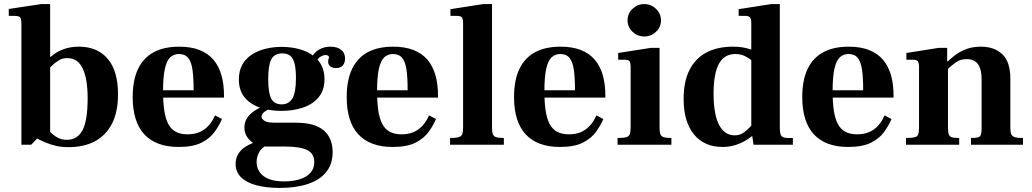

<svg xmlns="http://www.w3.org/2000/svg" viewBox="-20 -710 5063 942"><path d="M316 12Q282 12 254.5 5.5Q227 -1 203.5 -11Q180 -21 156 -33L179 -126Q189 -111 201.5 -93Q214 -75 229.5 -59.5Q245 -44 264.5 -34Q284 -24 307 -24Q360 -24 385 -71.5Q410 -119 410 -228Q410 -322 386 -373.5Q362 -425 309 -425Q286 -425 267 -413Q248 -401 232.5 -385.5Q217 -370 204 -357L207 -411Q226 -431 248.5 -446.5Q271 -462 300.5 -471.5Q330 -481 368 -481Q457 -481 508 -422Q559 -363 559 -247Q559 -161 529.5 -103.5Q500 -46 446 -17Q392 12 316 12ZM85 0V-592Q85 -617 79 -624.5Q73 -632 51 -632H23V-666L182 -690H226V-30H162L133 0ZM204 -418V-431H237V-418Z M856 11Q746 11 688.5 -50.5Q631 -112 631 -234Q631 -317 657.5 -372Q684 -427 734.5 -454Q785 -481 859 -481Q917 -481 959 -464.5Q1001 -448 1027.5 -416.5Q1054 -385 1066.5 -341Q1079 -297 1079 -240V-231H716V-267H930Q930 -328 924.5 -367Q919 -406 903.5 -425.5Q888 -445 858 -445Q833 -445 815.5 -429Q798 -413 789 -373Q780 -333 780 -262Q780 -207 786 -167.5Q792 -128 805.5 -102Q819 -76 842.5 -63.5Q866 -51 900 -51Q935 -51 960.5 -62.5Q986 -74 1004.5 -95Q1023 -116 1035 -144L1069 -126Q1056 -95 1033 -63Q1010 -31 968.5 -10Q927 11 856 11Z M1352 212Q1289 212 1240 199.5Q1191 187 1163.5 160.5Q1136 134 1136 94Q1136 52 1168 22.5Q1200 -7 1270 -23L1353 -16Q1310 -12 1285 3.5Q1260 19 1249.5 40.5Q1239 62 1239 85Q1239 127 1272.5 153.5Q1306 180 1375 180Q1417 180 1450.5 169.5Q1484 159 1503 138Q1522 117 1522 85Q1522 43 1486.5 26Q1451 9 1380 9H1279Q1254 9 1230.5 -3.5Q1207 -16 1193 -37Q1179 -58 1179 -84Q1179 -128 1218 -158.5Q1257 -189 1318 -206L1339 -189Q1329 -187 1316.5 -182Q1304 -177 1291.5 -170.5Q1279 -164 1271 -155.5Q1263 -147 1263 -138Q1263 -128 1276.5 -118Q1290 -108 1329 -108H1432Q1524 -108 1568 -70.5Q1612 -33 1612 36Q1612 95 1580.5 134Q1549 173 1491 192.5Q1433 212 1352 212ZM1360 -166Q1301 -166 1254 -182.5Q1207 -199 1179.5 -233Q1152 -267 1152 -320Q1152 -362 1168.5 -392Q1185 -422 1214.5 -441.5Q1244 -461 1282 -470.5Q1320 -480 1362 -480Q1421 -480 1468.5 -462.5Q1516 -445 1544 -410Q1572 -375 1572 -321Q1572 -267 1543 -232.5Q1514 -198 1466 -182Q1418 -166 1360 -166ZM1362 -198Q1397 -198 1414.5 -227Q1432 -256 1432 -327Q1432 -370 1425.5 -397Q1419 -424 1404.5 -436Q1390 -448 1365 -448Q1326 -448 1311 -419Q1296 -390 1296 -321Q1296 -255 1310.5 -226.5Q1325 -198 1362 -198ZM1629 -376Q1610 -376 1600 -385Q1590 -394 1590 -407Q1590 -416 1592 -421Q1594 -426 1594 -430Q1594 -433 1590 -436.5Q1586 -440 1577 -440Q1567 -440 1553.5 -432.5Q1540 -425 1528 -400L1508 -427Q1524 -456 1548.5 -468.5Q1573 -481 1601 -481Q1635 -481 1654 -465.5Q1673 -450 1673 -423Q1673 -403 1662.5 -389.5Q1652 -376 1629 -376Z M1906 11Q1796 11 1738.5 -50.5Q1681 -112 1681 -234Q1681 -317 1707.5 -372Q1734 -427 1784.5 -454Q1835 -481 1909 -481Q1967 -481 2009 -464.5Q2051 -448 2077.5 -416.5Q2104 -385 2116.5 -341Q2129 -297 2129 -240V-231H1766V-267H1980Q1980 -328 1974.5 -367Q1969 -406 1953.5 -425.5Q1938 -445 1908 -445Q1883 -445 1865.5 -429Q1848 -413 1839 -373Q1830 -333 1830 -262Q1830 -207 1836 -167.5Q1842 -128 1855.5 -102Q1869 -76 1892.5 -63.5Q1916 -51 1950 -51Q1985 -51 2010.5 -62.5Q2036 -74 2054.5 -95Q2073 -116 2085 -144L2119 -126Q2106 -95 2083 -63Q2060 -31 2018.5 -10Q1977 11 1906 11Z M2188 0V-33Q2216 -33 2230 -37Q2244 -41 2248 -52Q2252 -63 2252 -83V-593Q2252 -616 2246.5 -624Q2241 -632 2223 -632H2190V-665L2351 -690H2394V-83Q2394 -62 2398 -51.5Q2402 -41 2414.5 -37Q2427 -33 2452 -33V0Z M2727 11Q2617 11 2559.5 -50.5Q2502 -112 2502 -234Q2502 -317 2528.5 -372Q2555 -427 2605.5 -454Q2656 -481 2730 -481Q2788 -481 2830 -464.5Q2872 -448 2898.5 -416.5Q2925 -385 2937.5 -341Q2950 -297 2950 -240V-231H2587V-267H2801Q2801 -328 2795.5 -367Q2790 -406 2774.5 -425.5Q2759 -445 2729 -445Q2704 -445 2686.5 -429Q2669 -413 2660 -373Q2651 -333 2651 -262Q2651 -207 2657 -167.5Q2663 -128 2676.5 -102Q2690 -76 2713.5 -63.5Q2737 -51 2771 -51Q2806 -51 2831.5 -62.5Q2857 -74 2875.5 -95Q2894 -116 2906 -144L2940 -126Q2927 -95 2904 -63Q2881 -31 2839.5 -10Q2798 11 2727 11Z M3010 0V-33Q3039 -33 3052.5 -37Q3066 -41 3070 -51.5Q3074 -62 3074 -83V-379Q3074 -402 3068.5 -409.5Q3063 -417 3046 -417H3013V-450L3172 -475H3216V-83Q3216 -62 3220 -51.5Q3224 -41 3236.5 -37Q3249 -33 3274 -33V0ZM3141 -531Q3108 -531 3083.5 -554Q3059 -577 3059 -610Q3059 -644 3083.5 -667Q3108 -690 3141 -690Q3164 -690 3182.5 -679Q3201 -668 3212 -650Q3223 -632 3223 -610Q3223 -577 3198.5 -554Q3174 -531 3141 -531Z M3525 11Q3435 11 3384.5 -51Q3334 -113 3334 -224Q3334 -310 3363 -367Q3392 -424 3446 -452.5Q3500 -481 3576 -481Q3604 -481 3624 -477.5Q3644 -474 3661 -468Q3678 -462 3695 -456V-389Q3683 -401 3667.5 -414Q3652 -427 3632 -436Q3612 -445 3588 -445Q3533 -445 3507 -396.5Q3481 -348 3481 -252Q3481 -148 3508 -97Q3535 -46 3584 -46Q3607 -46 3624 -56.5Q3641 -67 3655.5 -82.5Q3670 -98 3685 -111L3690 -61Q3667 -38 3640.5 -22Q3614 -6 3585.5 2.5Q3557 11 3525 11ZM3677 0 3666 -74V-595Q3666 -617 3659.5 -624.5Q3653 -632 3638 -632H3604V-665L3764 -690H3806V-83Q3806 -50 3815 -41.5Q3824 -33 3847 -33H3870V0ZM3658 -453V-468H3693V-453Z M4141 11Q4031 11 3973.5 -50.5Q3916 -112 3916 -234Q3916 -317 3942.5 -372Q3969 -427 4019.5 -454Q4070 -481 4144 -481Q4202 -481 4244 -464.5Q4286 -448 4312.5 -416.5Q4339 -385 4351.5 -341Q4364 -297 4364 -240V-231H4001V-267H4215Q4215 -328 4209.5 -367Q4204 -406 4188.5 -425.5Q4173 -445 4143 -445Q4118 -445 4100.5 -429Q4083 -413 4074 -373Q4065 -333 4065 -262Q4065 -207 4071 -167.5Q4077 -128 4090.5 -102Q4104 -76 4127.5 -63.5Q4151 -51 4185 -51Q4220 -51 4245.5 -62.5Q4271 -74 4289.5 -95Q4308 -116 4320 -144L4354 -126Q4341 -95 4318 -63Q4295 -31 4253.5 -10Q4212 11 4141 11Z M4744 0V-33Q4767 -33 4778 -36Q4789 -39 4792.5 -49Q4796 -59 4796 -78V-318Q4796 -355 4787.5 -377.5Q4779 -400 4762.5 -410Q4746 -420 4723 -420Q4693 -420 4671 -405Q4649 -390 4622 -364L4619 -398Q4639 -419 4664 -438Q4689 -457 4720.5 -469Q4752 -481 4793 -481Q4859 -481 4898 -443.5Q4937 -406 4937 -324V-83Q4937 -62 4941.5 -51.5Q4946 -41 4959 -37Q4972 -33 4999 -33V0ZM4425 0V-33Q4454 -33 4467.5 -36.5Q4481 -40 4485 -51Q4489 -62 4489 -83V-379Q4489 -401 4483.5 -409Q4478 -417 4460 -417H4427V-450L4584 -475H4627V-409H4631V-81Q4631 -60 4635.5 -49.5Q4640 -39 4651.5 -36Q4663 -33 4686 -33V0Z"/></svg>

Font: Frank Ruhl Libre
Style: Bold
Weight: 700
Designer: Yanek Iontef
Foundry: Fontef
Version: Version 6.004